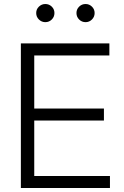

<svg xmlns="http://www.w3.org/2000/svg" viewBox="-20 -946 623 966"><path d="M85 0V-727.5H530.3V-667H152.3V-399.9H502.9V-339.4H152.3V-60.5H533.2V0ZM410.6 -834.5Q391.6 -834.5 378.2 -847.9Q364.7 -861.3 364.7 -880.4Q364.7 -899.4 378.2 -912.6Q391.6 -925.8 410.6 -925.8Q429.2 -925.8 442.6 -912.6Q456.1 -899.4 456.1 -880.4Q456.1 -861.3 442.6 -847.9Q429.2 -834.5 410.6 -834.5ZM208 -834.5Q189.5 -834.5 175.8 -847.9Q162.1 -861.3 162.1 -880.4Q162.1 -899.4 175.8 -912.6Q189.5 -925.8 208 -925.8Q227.1 -925.8 240.5 -912.6Q253.9 -899.4 253.9 -880.4Q253.9 -861.3 240.5 -847.9Q227.1 -834.5 208 -834.5Z"/></svg>

Font: Inter 24pt Light
Style: Regular
Weight: 300
Designer: Rasmus Andersson
Foundry: rsms
Version: Version 4.001;git-66647c0bb